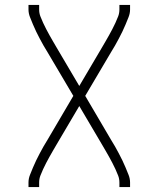

<svg xmlns="http://www.w3.org/2000/svg" viewBox="-20 -540 640 775"><path d="M95 215V197Q95 181 101 166Q107 151 113 136.5Q119 122 126 107.5Q133 93 140.5 79Q148 65 155.5 51.5Q163 38 172 24L276 -153L172 -329Q163 -343 155.5 -356.5Q148 -370 140.5 -384Q133 -398 126 -412.5Q119 -427 113 -441.5Q107 -456 101 -471Q95 -486 95 -502V-520H138V-502Q138 -487 143 -474Q148 -461 154 -448Q160 -435 166.5 -422.5Q173 -410 180 -397.5Q187 -385 194 -373Q201 -361 208 -349L300 -193L392 -349Q399 -361 406 -373Q413 -385 420 -397.5Q427 -410 433.5 -422.5Q440 -435 446 -448Q452 -461 457 -474Q462 -487 462 -502V-520H505V-502Q505 -486 499 -471Q493 -456 487 -441.5Q481 -427 474 -412.5Q467 -398 459.5 -384Q452 -370 444.5 -356.5Q437 -343 428 -329L324 -153L428 24Q437 38 444.5 51.5Q452 65 459.5 79Q467 93 474 107.5Q481 122 487 136.5Q493 151 499 166Q505 181 505 197V215H462V197Q462 182 457 169Q452 156 446 143Q440 130 433.5 117.5Q427 105 420 92.5Q413 80 406 68Q399 56 392 44L300 -112L208 44Q201 56 194 68Q187 80 180 92.5Q173 105 166.5 117.5Q160 130 154 143Q148 156 143 169Q138 182 138 197V215Z"/></svg>

Font: Zed Sans Extralight Extended
Style: Regular
Weight: 200
Width: 7
Designer: Belleve Invis
Foundry: Belleve Invis
Version: Version 1.0.0; ttfautohint (v1.8.4)